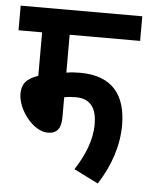

<svg xmlns="http://www.w3.org/2000/svg" viewBox="-49 -662 556 722"><g transform="rotate(5 229.5 -301.5)"><path d="M193 -529H459V-622H0V-529H89V-365C45 -350 28 -329 28 -292C28 -233 87 -155 143 -155C177 -155 193 -175 193 -217V-293C207 -296 222 -297 237 -297C296 -297 316 -257 316 -202C316 -140 290 -81 255 -27L347 19C393 -53 419 -129 419 -207C419 -317 370 -390 245 -390C227 -390 209 -389 193 -386Z"/></g></svg>

Font: Noto Sans Devanagari ExtraCondensed SemiBold
Style: Regular
Weight: 600
Width: 2
Designer: Jelle Bosma - Monotype Design Team
Foundry: Monotype Imaging Inc.
Version: Version 2.004